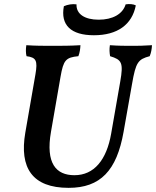

<svg xmlns="http://www.w3.org/2000/svg" viewBox="-20 -897 753 926"><path d="M433 -727C546 -727 617 -778 635 -871C624 -877 605 -879 586 -876C572 -829 523 -802 456 -802C389 -802 347 -829 349 -876C329 -879 306 -875 288 -867C271 -776 322 -727 433 -727ZM311 9C464 9 543 -74 576 -261L617 -493C635 -597 646 -611 702 -626C709 -643 712 -660 713 -679C669 -676 646 -676 611 -676C584 -676 552 -676 510 -679C507 -660 508 -643 511 -626C567 -609 576 -595 560 -504L516 -252C494 -126 434 -52 339 -52C251 -52 199 -108 226 -262L272 -527C286 -607 297 -620 358 -626C365 -644 367 -661 368 -679C316 -676 279 -676 233 -676C188 -676 154 -676 107 -679C104 -660 104 -641 108 -626C155 -620 162 -604 151 -539L102 -257C73 -88 135 9 311 9Z"/></svg>

Font: Vollkorn Semibold
Style: Italic
Weight: 600
Italic angle: -11°
Designer: Friedrich Althausen
Foundry: Friedrich Althausen
Version: Version 4.015;PS 004.015;hotconv 1.0.88;makeotf.lib2.5.64775